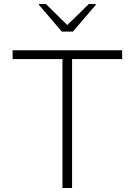

<svg xmlns="http://www.w3.org/2000/svg" viewBox="-20 -939 672 959"><path d="M292 0V-644H43V-688H590V-644H340V0ZM289 -781 175 -914V-919H209L316 -814L424 -919H458V-914L344 -781Z"/></svg>

Font: Saira SemiExpanded ExtraLight
Style: Regular
Weight: 250
Width: 6
Designer: Hector Gatti with collaboration of the Omnibus-Type team
Foundry: Omnibus-Type
Version: Version 1.101